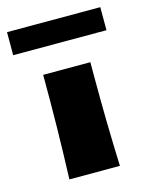

<svg xmlns="http://www.w3.org/2000/svg" viewBox="-142 -610 516 668"><g transform="rotate(-15 116.0 -275.5)"><path d="M201 -312Q201 -156 207 0H25Q32 -187 31 -375H201ZM-52 -551H284V-468H-52Z"/></g></svg>

Font: CAT Rhythmus
Style: Regular
Weight: 400
Designer: Peter Wiegel nach alter Vorlage
Foundry: Peter Wiegel
Version: 1.000